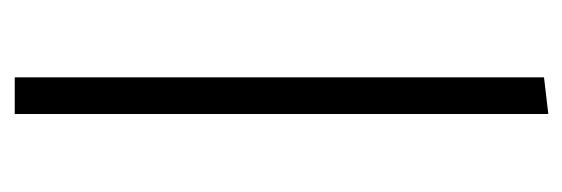

<svg xmlns="http://www.w3.org/2000/svg" viewBox="-278 -504 782 267"><g transform="rotate(90 113.5 -371.0)"><path d="M139 -742V0H88V-736Z"/></g></svg>

Font: Fira Sans Extra Condensed Light
Style: Regular
Weight: 300
Width: 1
Designer: Carrois Corporate & Edenspiekermann AG
Foundry: Carrois Corporate GbR & Edenspiekermann AG
Version: Version 4.203